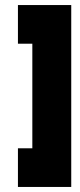

<svg xmlns="http://www.w3.org/2000/svg" viewBox="-20 -740 316 760"><path d="M51 -567V-720H262V0H51V-153H108V-567Z"/></svg>

Font: Orbitron
Style: Black
Weight: 900
Designer: Matt McInerney
Foundry: Matt McInerney
Version: 1.000